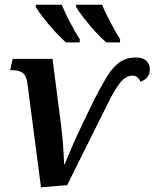

<svg xmlns="http://www.w3.org/2000/svg" viewBox="-20 -786 656 815"><path d="M96 -435Q92 -464 77 -476Q62 -488 33 -488H23L34 -536H203L241 -240Q245 -208 248 -166Q251 -124 252 -90H255Q262 -107 283 -156.5Q304 -206 331 -262L383 -369Q412 -425 436 -464Q460 -503 488.5 -522.5Q517 -542 557 -542Q587 -542 601.5 -527.5Q616 -513 616 -492Q616 -471 605 -458Q594 -445 576 -439Q572 -450 563.5 -457.5Q555 -465 542 -465Q514 -465 489 -433.5Q464 -402 433 -337L265 0L154 9ZM431 -606Q410 -624 384 -652.5Q358 -681 335.5 -710Q313 -739 303 -756V-766H413Q427 -732 449 -691Q471 -650 490 -619L489 -606ZM260 -606Q239 -624 213 -652.5Q187 -681 164.5 -710Q142 -739 132 -756V-766H242Q256 -732 277.5 -691Q299 -650 319 -619L318 -606Z"/></svg>

Font: Noto Serif SemiCondensed SemiBold
Style: Italic
Weight: 600
Width: 4
Italic angle: -12°
Designer: Monotype Design Team
Foundry: Monotype Imaging Inc.
Version: Version 2.014; ttfautohint (v1.8.4.7-5d5b)